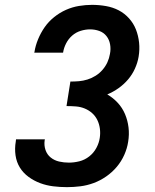

<svg xmlns="http://www.w3.org/2000/svg" viewBox="-20 -763 640 791"><path d="M256 8Q227 8 199 4.5Q171 1 145.5 -8.5Q120 -18 98 -34Q76 -50 62 -72.5Q48 -95 44 -123Q40 -151 45 -180L46 -189H165L164 -185Q161 -164 167.5 -145Q174 -126 189 -114Q204 -102 223.5 -97.5Q243 -93 264 -93Q285 -93 307 -98.5Q329 -104 347.5 -118.5Q366 -133 377 -153.5Q388 -174 391 -195Q394 -214 391.5 -233Q389 -252 381 -268.5Q373 -285 359.5 -297Q346 -309 329 -316Q312 -323 293 -324.5Q274 -326 254 -326L270 -427Q288 -427 305.5 -428.5Q323 -430 340.5 -435.5Q358 -441 374 -451Q390 -461 402.5 -475.5Q415 -490 422.5 -506.5Q430 -523 433 -541Q437 -561 433.5 -580.5Q430 -600 418.5 -614.5Q407 -629 389 -635.5Q371 -642 351 -642Q332 -642 312.5 -636Q293 -630 277.5 -616.5Q262 -603 252.5 -584.5Q243 -566 240 -547V-546H121L122 -549Q126 -575 137 -601.5Q148 -628 164 -651Q180 -674 203 -692.5Q226 -711 252 -722.5Q278 -734 305.5 -738.5Q333 -743 359 -743Q388 -743 416.5 -738Q445 -733 469 -720.5Q493 -708 511.5 -687.5Q530 -667 540 -641.5Q550 -616 553 -587.5Q556 -559 551 -529Q547 -505 536 -480.5Q525 -456 507.5 -435.5Q490 -415 468 -399.5Q446 -384 422 -374Q446 -360 465 -339.5Q484 -319 495 -293Q506 -267 509.5 -238Q513 -209 508 -179Q504 -152 492 -125Q480 -98 461 -75.5Q442 -53 417.5 -36Q393 -19 366 -9Q339 1 311 4.5Q283 8 256 8Z"/></svg>

Font: Iosevka Custom Oblique
Style: Bold
Weight: 700
Italic angle: -9°
Monospace: yes
Designer: Belleve Invis
Foundry: Belleve Invis
Version: Version 30.1.2; ttfautohint (v1.8.4)